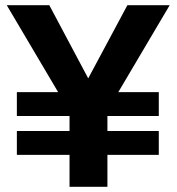

<svg xmlns="http://www.w3.org/2000/svg" viewBox="-20 -720 681 740"><path d="M45 -123V-215H248V-273H45V-365H204L6 -700H170L320 -418L471 -700H634L436 -365H592V-273H394V-215H592V-123H394V0H248V-123Z"/></svg>

Font: Jost* Semi
Style: Regular
Weight: 600
Version: Version 3.7